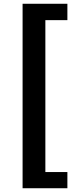

<svg xmlns="http://www.w3.org/2000/svg" viewBox="-20 -827 429 1020"><path d="M100 173V-807H338V-720H221V87H338V173Z"/></svg>

Font: Noto Sans TC ExtraBold
Style: Regular
Weight: 800
Designer: Ryoko NISHIZUKA  (kana, bopomofo & ideographs); Paul D. Hunt (Latin, Greek & Cyrillic); Sandoll Communications , Soo-you
Foundry: Adobe
Version: Version 2.004-H2;hotconv 1.0.118;makeotfexe 2.5.65603